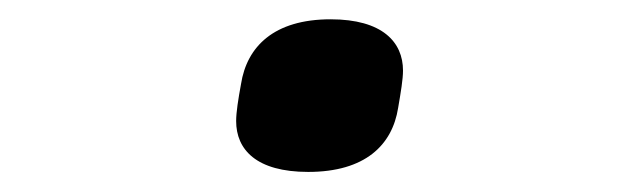

<svg xmlns="http://www.w3.org/2000/svg" viewBox="-20 -403 640 197"><path d="M296.2 -226.6C354.8 -226.6 382.5 -254.3 388.5 -292.3C391.3 -308.6 393.5 -321.7 393.5 -330.6C393.5 -359.7 372.5 -383.2 319.2 -383.2C261 -383.2 233.3 -355.1 227.3 -316.8C224.4 -301.1 222.3 -287.6 222.3 -278.8C222.3 -249.6 242.9 -226.6 296.2 -226.6Z"/></svg>

Font: Margiela Mono Italic Medium It
Style: Regular
Weight: 500
Designer: Mike Abbink, Paul van der Laan, Pieter van Rosmalen
Foundry: Bold Monday
Version: Version 2.003 2021